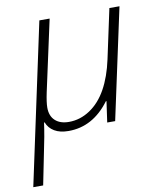

<svg xmlns="http://www.w3.org/2000/svg" viewBox="-100 -599 757 907"><g transform="rotate(-10 279.0 -145.5)"><path d="M116.2 -118.2Q116.2 -78.1 139.9 -56.2Q163.6 -34.2 206.1 -34.2Q259.8 -34.2 307.1 -65.7Q354.5 -97.2 386.5 -154.8Q418.5 -212.4 436 -293.9L486.8 -530.8H535.2L420.9 0H382.8L397 -100.1H394Q314 7.8 196.8 7.8Q155.3 7.8 128.9 -8.1Q102.5 -23.9 91.8 -51.8H88.9Q80.1 12.7 64 86.9L33.2 240.2H-14.2L150.9 -530.8H200.2L126 -189.9Q116.2 -143.1 116.2 -118.2Z"/></g></svg>

Font: TypoPRO Open Sans
Style: Italic
Weight: 300
Italic angle: -12°
Foundry: Ascender Corporation
Version: Version 1.10